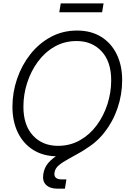

<svg xmlns="http://www.w3.org/2000/svg" viewBox="-20 -921 768 1145"><path d="M323.2 11.2Q240.2 11.2 179.9 -25.9Q119.6 -63 86.9 -129.6Q54.2 -196.3 54.2 -284.2Q54.2 -369.6 81.8 -450.7Q109.4 -531.7 160.4 -596.7Q211.4 -661.6 282.2 -700.2Q353 -738.8 439.5 -738.8Q522.5 -738.8 582.8 -701.7Q643.1 -664.6 675.8 -597.9Q708.5 -531.2 708.5 -442.9Q708.5 -356.9 680.9 -276.1Q653.3 -195.3 602.1 -130.4Q550.8 -65.4 480 -27.1Q409.2 11.2 323.2 11.2ZM325.7 -51.3Q397.9 -51.3 456.5 -84.5Q515.1 -117.7 556.9 -174.1Q598.6 -230.5 620.8 -300Q643.1 -369.6 643.1 -441.9Q643.1 -553.7 585.7 -615Q528.3 -676.3 437 -676.3Q364.3 -676.3 305.7 -642.8Q247.1 -609.4 205.6 -552.7Q164.1 -496.1 141.8 -426.5Q119.6 -356.9 119.6 -284.7Q119.6 -173.8 176.8 -112.5Q233.9 -51.3 325.7 -51.3ZM322.8 204.1Q277.8 204.1 254.6 181.4Q231.4 158.7 238.3 116.2Q245.1 76.2 268.8 49.6Q292.5 22.9 327.9 1.7Q363.3 -19.5 404.3 -42Q445.3 -64.5 487.1 -94.7Q528.8 -125 565.9 -169.9Q603 -214.8 629.9 -281.2Q656.7 -347.7 667.5 -442.9H708.5Q702.1 -345.7 678.5 -275.1Q654.8 -204.6 619.6 -155.3Q584.5 -106 543.7 -72Q502.9 -38.1 462.6 -14.6Q422.4 8.8 388.2 27.1Q354 45.4 331.5 64Q309.1 82.5 305.2 107.4Q298.3 148.9 349.1 148.9H376L367.2 204.1ZM597.7 -900.9 588.9 -847.7H333.5L342.3 -900.9Z"/></svg>

Font: Inter Display Light
Style: Italic
Weight: 300
Italic angle: -9.39999°
Designer: Rasmus Andersson
Foundry: rsms
Version: Version 4.000;git-a52131595